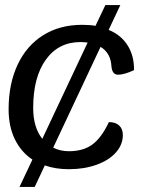

<svg xmlns="http://www.w3.org/2000/svg" viewBox="-20 -658 587 758"><path d="M377 -473 190 -75Q218 -61 252 -61Q308 -61 344 -87Q380 -113 410 -176Q436 -176 450.5 -162.5Q465 -149 465 -125Q465 -87 437.5 -56Q410 -25 361 -7.5Q312 10 252 10Q199 10 157 -5L117 80H57L108 -28Q63 -58 38.5 -108.5Q14 -159 14 -226Q14 -327 49.5 -402.5Q85 -478 150.5 -519Q216 -560 304 -560Q336 -560 357 -556L396 -638H455L409 -540Q458 -520 484 -478.5Q510 -437 509 -381Q470 -363 446 -363Q423 -363 420 -396Q417 -449 377 -473ZM326 -490Q308 -492 298 -492Q211 -492 161 -422.5Q111 -353 111 -232Q111 -155 147 -110Z"/></svg>

Font: Krub Medium
Style: Italic
Weight: 500
Italic angle: -8°
Designer: Ekaluck Peanpanawate
Foundry: Cadson Demak Co.,Ltd.
Version: Version 1.000; ttfautohint (v1.6)